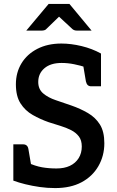

<svg xmlns="http://www.w3.org/2000/svg" viewBox="-20 -951 595 979"><path d="M261 8Q221 8 182.5 2.5Q144 -3 109.5 -11.5Q75 -20 48 -30V-125L118 -123Q160 -104 194.5 -98Q229 -92 268 -92Q308 -92 336.5 -105.5Q365 -119 381 -144.5Q397 -170 397 -204Q397 -236 382 -255.5Q367 -275 342.5 -287.5Q318 -300 288.5 -309Q259 -318 228 -328Q185 -343 146.5 -365Q108 -387 84.5 -424Q61 -461 61 -521Q61 -581 89.5 -628Q118 -675 170.5 -702Q223 -729 293 -729Q342 -729 396 -716Q450 -703 495 -678V-601L421 -607Q390 -617 358 -623.5Q326 -630 294 -630Q238 -630 206.5 -603Q175 -576 175 -533Q175 -496 200.5 -474.5Q226 -453 265 -440Q304 -427 344 -413Q390 -397 428.5 -374.5Q467 -352 489.5 -316Q512 -280 512 -221Q512 -156 481.5 -103.5Q451 -51 395.5 -21.5Q340 8 261 8ZM403 -625 495 -601V-511H445Q434 -511 427.5 -517Q421 -523 418 -536ZM140 -102 48 -125V-215H98Q109 -215 116 -209Q123 -203 125 -190ZM114 -795 228 -931H334L447 -795H372Q358 -795 349 -803L281 -866L216 -803Q213 -799 206.5 -797Q200 -795 193 -795Z"/></svg>

Font: Aleo SemiBold
Style: Regular
Weight: 600
Designer: Alessio Laiso
Foundry: Alessio Laiso
Version: Version 2.001;gftools[0.9.29]